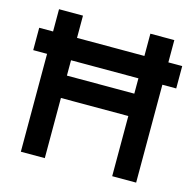

<svg xmlns="http://www.w3.org/2000/svg" viewBox="-105 -828 952 937"><g transform="rotate(15 371.0 -360.0)"><path d="M80 0V-494.5H10V-607.5H80V-720H201V-607.5H541.5V-720H662.5V-607.5H732.5V-494.5H662.5V0H541.5V-304H201V0ZM201 -417H541.5V-494.5H201Z"/></g></svg>

Font: Vela Sans Bd
Style: Bold
Weight: 700
Designer: Principal design: Mikhail Sharanda - project Manrope.
Design modification: Ravid Balaliev
Foundry: Mikhail Sharanda
Version: Version 1.001